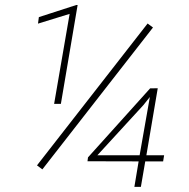

<svg xmlns="http://www.w3.org/2000/svg" viewBox="-20 -730 740 750"><path d="M217.8 -324.2H191.4L252 -675.8L128.4 -637.7L131.8 -663.1L277.8 -710.4H283.2ZM145.5 -68.4 124.5 -84 556.6 -638.2 577.6 -622.6ZM551.8 -123.5H621.1L617.2 -99.6H547.4L530.3 0H504.9L521.5 -99.6L321.8 -100.1L323.7 -115.2L566.4 -384.8L596.2 -385.3ZM360.4 -123.5H525.4L565.4 -351.1L540 -319.3Z"/></svg>

Font: Roboto Thin
Style: Italic
Weight: 250
Italic angle: -12°
Designer: Google
Version: Version 2.134; 2016